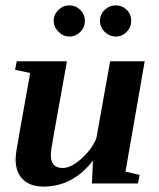

<svg xmlns="http://www.w3.org/2000/svg" viewBox="-20 -689 596 721"><path d="M170.9 -105.5Q170.9 -58.1 215.3 -58.1Q246.6 -58.1 285.6 -93Q324.7 -127.9 341.8 -169.4L393.6 -459H523.4L451.2 -44.4L504.4 -32.2L498 0H325.2L329.1 -85.9Q253.4 11.7 143.6 11.7Q94.2 11.7 66.4 -14.9Q38.6 -41.5 38.6 -91.3Q38.6 -100.6 41.7 -123Q44.9 -145.5 93.3 -415L36.6 -426.8L43 -459H231.4L181.6 -181.6Q170.9 -125.5 170.9 -105.5ZM414.6 -551.8Q391.1 -551.8 373.3 -569.1Q355.5 -586.4 355.5 -610.8Q355.5 -635.3 373.3 -652.1Q391.1 -668.9 414.6 -668.9Q438.5 -668.9 455.6 -652.3Q472.7 -635.7 472.7 -610.8Q472.7 -586.4 455.6 -569.1Q438.5 -551.8 414.6 -551.8ZM240.7 -551.8Q217.3 -551.8 199.5 -569.8Q181.6 -587.9 181.6 -610.8Q181.6 -634.3 199.2 -651.6Q216.8 -668.9 240.7 -668.9Q264.6 -668.9 281.7 -651.6Q298.8 -634.3 298.8 -610.8Q298.8 -586.4 281.7 -569.1Q264.6 -551.8 240.7 -551.8Z"/></svg>

Font: Liberation Serif
Style: Bold Italic
Weight: 700
Italic angle: -16.333°
Designer: Steve Matteson
Foundry: Ascender Corporation
Version: Version 2.1.5